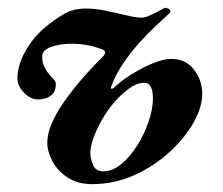

<svg xmlns="http://www.w3.org/2000/svg" viewBox="-20 -454 567 488"><path d="M214.1 14Q177 14 151.4 -3.1Q125.8 -20.2 113 -44.7Q100.2 -69.1 100.2 -91.2Q100.2 -114.3 111.7 -140.8Q123.2 -167.3 142.9 -195.5Q162.7 -223.7 187.7 -252.7Q212.8 -281.8 240.5 -309Q249.3 -317.9 246.8 -322.9Q244.2 -327.9 236.2 -329.7Q217.2 -336.8 199.1 -339.8Q181 -342.9 165 -342.9Q131 -342.9 109.2 -334.5Q87.3 -326.2 87.3 -310.5Q87.3 -297.4 91 -288.4Q94.7 -279.4 99.8 -271.7Q107.7 -261.4 114.8 -254.5Q121.9 -247.6 121.9 -240.4Q121.9 -219.9 108.8 -210.6Q95.7 -201.2 76.5 -201.2Q58.2 -201.2 41.2 -218.2Q24.3 -235.2 24.3 -254.4Q24.3 -287.4 44 -323Q63.7 -358.7 95.8 -385.6Q118.1 -403.9 142 -418.1Q165.9 -432.3 199.1 -432.3Q221.9 -432.3 249.2 -426.7Q276.5 -421 301.1 -415.1Q325.6 -409.1 339.6 -409.1Q348 -409.1 358.6 -413.7Q369.3 -418.2 379.7 -423.9Q390.2 -429.6 397.8 -433.7Q403.4 -435.3 410.2 -430.4Q417.1 -425.6 408 -417.9Q396.7 -407.7 376.7 -388.9Q356.7 -370.2 334.2 -345.3Q311.7 -320.4 292.3 -291.6Q273 -262.9 262.2 -232.9Q261 -228.7 263.8 -228.4Q266.6 -228.1 269.4 -230.7Q286.7 -247.9 313.4 -264.6Q340 -281.2 367.7 -292.8Q395.3 -304.3 414.7 -304.3Q451.8 -304.3 472.5 -277.7Q493.2 -251.1 494 -218.3Q494.8 -183.2 472.3 -143.1Q449.7 -103 410.4 -67Q371 -31 320.5 -8.5Q270 14 214.1 14ZM242.4 -18.5Q266.1 -18.5 288.6 -37.2Q311.1 -55.9 329.1 -84.8Q347.2 -113.6 357.9 -145.6Q368.7 -177.6 368.7 -203.9Q368.7 -221.7 363.7 -232.7Q358.7 -243.7 346.9 -243.7Q327 -243.7 303.7 -225.7Q280.3 -207.7 261.6 -183.4Q239.7 -154.8 224.7 -121Q209.6 -87.1 209.6 -66.8Q209.6 -50.6 216.7 -34.5Q223.7 -18.5 242.4 -18.5Z"/></svg>

Font: EB Garamond
Style: Italic
Weight: 400
Italic angle: -17.2°
Designer: Georg Duffner and Octavio Pardo
Foundry: Georg Duffner
Version: Version 1.001